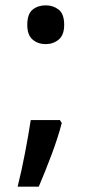

<svg xmlns="http://www.w3.org/2000/svg" viewBox="-20 -572 343 718"><path d="M151 -407Q122 -407 102 -424Q82 -441 82 -479Q82 -520 102 -536Q122 -552 151 -552Q179 -552 199.5 -536Q220 -520 220 -479Q220 -441 199.5 -424Q179 -407 151 -407ZM204 -123 211 -112Q197 -58 173 6Q149 70 125 126H46Q61 66 74 -2.5Q87 -71 95 -123Z"/></svg>

Font: Noto Sans Gurmukhi Medium
Style: Regular
Weight: 500
Designer: Jelle Bosma - Monotype Design Team
Foundry: Monotype Imaging Inc.
Version: Version 2.004; ttfautohint (v1.8.4.7-5d5b)